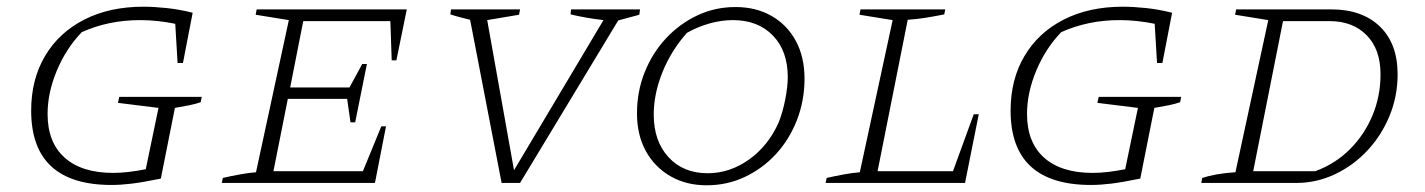

<svg xmlns="http://www.w3.org/2000/svg" viewBox="-20 -546 4252 573"><path d="M313 6Q73 6 73 -216Q73 -309 114.5 -379Q156 -449 231.5 -487.5Q307 -526 408 -526Q439 -526 477 -522Q515 -518 555 -508L526 -358H510L503 -475Q449 -486 398 -486Q351 -486 307.5 -477Q264 -468 224 -450Q177 -401 149.5 -335Q122 -269 122 -206Q122 -121 173 -75.5Q224 -30 318 -30Q360 -30 415 -41L453 -224L332 -239L336 -257H582L579 -241Q565 -236 545.5 -232Q526 -228 502 -224L460 -13Q406 -2 373.5 2Q341 6 313 6Z M642 0 645 -15Q671 -21 696 -25.5Q721 -30 744 -32L842 -486L743 -502L746 -518H1194L1163 -366H1149L1145 -483H885L846 -285H1023L1061 -355H1075L1040 -181H1026L1016 -251H839L796 -35H1063L1118 -169H1132L1099 0Z M1477 0 1383 -487Q1371 -490 1357 -493.5Q1343 -497 1324 -503L1326 -518H1532L1529 -502L1434 -486L1514 -38L1781 -486Q1729 -492 1683 -503L1684 -518H1890L1888 -502L1825 -485L1532 0Z M2089 7Q2028 7 1981 -20Q1934 -47 1907.5 -95Q1881 -143 1881 -208Q1881 -273 1904 -330.5Q1927 -388 1967.5 -431.5Q2008 -475 2061 -500Q2114 -525 2175 -525Q2236 -525 2282.5 -498.5Q2329 -472 2355 -424Q2381 -376 2381 -311Q2381 -246 2358.5 -188Q2336 -130 2296 -86.5Q2256 -43 2203 -18Q2150 7 2089 7ZM2092 -29Q2158 -29 2215.5 -70Q2273 -111 2304 -181Q2316 -211 2323.5 -249.5Q2331 -288 2331 -316Q2331 -394 2286.5 -440Q2242 -486 2167 -486Q2133 -486 2097.5 -476Q2062 -466 2030 -448Q1983 -395 1957 -330.5Q1931 -266 1931 -204Q1931 -125 1975 -77Q2019 -29 2092 -29Z M2886 -205H2901L2860 0H2444L2447 -15Q2474 -21 2498.5 -25.5Q2523 -30 2546 -32L2644 -486L2545 -502L2548 -518H2801L2798 -503Q2762 -496 2739.5 -492.5Q2717 -489 2689 -487L2599 -35H2824Z M3236 6Q2996 6 2996 -216Q2996 -309 3037.5 -379Q3079 -449 3154.5 -487.5Q3230 -526 3331 -526Q3362 -526 3400 -522Q3438 -518 3478 -508L3449 -358H3433L3426 -475Q3372 -486 3321 -486Q3274 -486 3230.5 -477Q3187 -468 3147 -450Q3100 -401 3072.5 -335Q3045 -269 3045 -206Q3045 -121 3096 -75.5Q3147 -30 3241 -30Q3283 -30 3338 -41L3376 -224L3255 -239L3259 -257H3505L3502 -241Q3488 -236 3468.5 -232Q3449 -228 3425 -224L3383 -13Q3329 -2 3296.5 2Q3264 6 3236 6Z M3953 -518Q4045 -518 4098 -467Q4151 -416 4151 -324Q4151 -259 4127 -200.5Q4103 -142 4061 -97Q4019 -52 3964 -26Q3909 0 3848 0H3565L3568 -15Q3586 -21 3611 -25.5Q3636 -30 3667 -32L3765 -486L3666 -502L3669 -518ZM3905 -35Q3965 -57 4008.5 -100.5Q4052 -144 4076 -201.5Q4100 -259 4100 -324Q4100 -399 4058.5 -441Q4017 -483 3948 -483H3809L3720 -35Z"/></svg>

Font: Piazzolla SC ExtraLight
Style: Italic
Weight: 200
Italic angle: -11.3°
Designer: Juan Pablo del Peral
Foundry: Huerta Tipografica
Version: Version 1.330